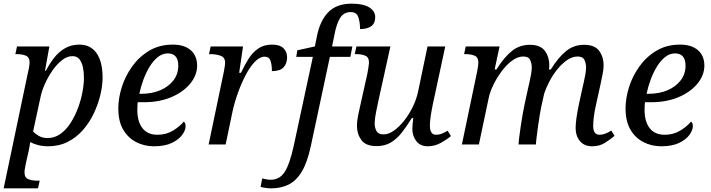

<svg xmlns="http://www.w3.org/2000/svg" viewBox="-27 -790 3891 1050"><path d="M126 -394Q131 -414 133 -428.5Q135 -443 135 -447Q135 -477 114.5 -485.5Q94 -494 65 -494H57L66 -536H243L219 -403H224Q244 -442 269.5 -474.5Q295 -507 329 -526.5Q363 -546 407 -546Q468 -546 501 -499.5Q534 -453 534 -365Q534 -322 522 -271.5Q510 -221 486.5 -171Q463 -121 427.5 -80Q392 -39 344 -14.5Q296 10 236 10Q207 10 182 3.5Q157 -3 138 -13Q137 -5 135 9Q133 23 130 35L116 96Q115 102 111 121.5Q107 141 107 152Q107 182 128 190Q149 198 177 198H190L181 240H-7ZM233 -35Q271 -35 302.5 -57Q334 -79 358 -116Q382 -153 398.5 -196.5Q415 -240 423.5 -284.5Q432 -329 432 -366Q432 -395 426.5 -422Q421 -449 407.5 -466Q394 -483 369 -483Q340 -483 312 -461Q284 -439 260 -404.5Q236 -370 219 -332Q202 -294 195 -261L154 -71Q163 -60 184 -47.5Q205 -35 233 -35Z M815 10Q762 10 717.5 -13Q673 -36 646.5 -81.5Q620 -127 620 -197Q620 -253 639 -313.5Q658 -374 696 -427Q734 -480 789.5 -513Q845 -546 918 -546Q981 -546 1016 -515.5Q1051 -485 1051 -431Q1051 -379 1013.5 -333Q976 -287 910.5 -259Q845 -231 761 -231H726Q725 -220 724.5 -209.5Q724 -199 724 -189Q724 -125 752 -89Q780 -53 834 -53Q882 -53 919.5 -76Q957 -99 978 -125Q988 -118 988 -100Q988 -78 969.5 -52.5Q951 -27 913 -8.5Q875 10 815 10ZM745 -277Q804 -277 849.5 -296.5Q895 -316 921.5 -350.5Q948 -385 948 -431Q948 -498 890 -498Q862 -498 837 -478.5Q812 -459 792 -426.5Q772 -394 757.5 -355Q743 -316 735 -277Z M1198 -402Q1201 -416 1202.5 -429.5Q1204 -443 1204 -447Q1204 -477 1178.5 -485.5Q1153 -494 1124 -494H1116L1125 -536H1302L1281 -392H1291Q1310 -433 1332 -468Q1354 -503 1385 -524.5Q1416 -546 1461 -546Q1503 -546 1523 -526.5Q1543 -507 1543 -477Q1543 -442 1523.5 -421.5Q1504 -401 1460 -401Q1460 -437 1452 -458.5Q1444 -480 1420 -480Q1394 -480 1367.5 -453Q1341 -426 1317.5 -381.5Q1294 -337 1275 -284.5Q1256 -232 1245 -182L1207 0H1114Z M1456 240Q1441 240 1424.5 237.5Q1408 235 1398 232L1407 186Q1415 188 1428.5 190.5Q1442 193 1453 193Q1502 193 1529.5 151Q1557 109 1579 9L1684 -479H1593L1599 -515L1695 -536L1706 -591Q1723 -677 1768.5 -723.5Q1814 -770 1896 -770Q1960 -770 1992.5 -749.5Q2025 -729 2025 -696Q2025 -663 2003.5 -647Q1982 -631 1942 -631Q1942 -669 1932.5 -696.5Q1923 -724 1891 -724Q1854 -724 1834 -693.5Q1814 -663 1802 -600L1789 -536H1900L1889 -479H1777L1673 8Q1654 97 1624 147.5Q1594 198 1552 219Q1510 240 1456 240Z M2312 10Q2272 10 2250 -18Q2228 -46 2228 -85Q2228 -96 2229.5 -112Q2231 -128 2233 -144H2225Q2197 -99 2170 -64.5Q2143 -30 2110 -10.5Q2077 9 2032 9Q1973 9 1949 -24.5Q1925 -58 1925 -102Q1925 -127 1931 -157Q1937 -187 1943 -212L1982 -387Q1985 -401 1988 -422Q1991 -443 1991 -447Q1991 -477 1970.5 -485.5Q1950 -494 1921 -494H1913L1922 -536H2108L2042 -237Q2036 -210 2029 -174Q2022 -138 2022 -116Q2022 -91 2032 -73Q2042 -55 2071 -55Q2098 -55 2127 -75.5Q2156 -96 2183 -130Q2210 -164 2230 -205Q2250 -246 2259 -287L2311 -536H2408L2339 -215Q2337 -204 2333 -183Q2329 -162 2326.5 -140Q2324 -118 2324 -104Q2324 -53 2357 -53Q2374 -53 2388 -58.5Q2402 -64 2421 -75L2439 -46Q2417 -27 2383.5 -8.5Q2350 10 2312 10Z M3212 10Q3168 10 3144.5 -18.5Q3121 -47 3121 -90Q3121 -136 3140 -225L3157 -303Q3160 -317 3165 -338Q3170 -359 3174 -382Q3178 -405 3178 -422Q3178 -442 3169.5 -461.5Q3161 -481 3132 -481Q3103 -481 3074.5 -461.5Q3046 -442 3021 -411Q2996 -380 2977.5 -344.5Q2959 -309 2949 -278L2933 -206Q2930 -192 2925 -163Q2920 -134 2915.5 -100.5Q2911 -67 2907.5 -39Q2904 -11 2904 0H2809Q2809 -12 2812.5 -39.5Q2816 -67 2821 -101.5Q2826 -136 2832 -169Q2838 -202 2843 -225L2860 -303Q2863 -317 2868 -338Q2873 -359 2877 -382Q2881 -405 2881 -422Q2881 -442 2872.5 -461.5Q2864 -481 2835 -481Q2804 -481 2773 -458Q2742 -435 2715.5 -399Q2689 -363 2670.5 -324.5Q2652 -286 2646 -256L2592 0H2499L2583 -402Q2586 -416 2587.5 -429.5Q2589 -443 2589 -447Q2589 -477 2568.5 -485.5Q2548 -494 2519 -494H2511L2520 -536H2705L2678 -410H2688Q2729 -476 2771.5 -510.5Q2814 -545 2870 -545Q2929 -545 2953 -511.5Q2977 -478 2977 -434Q2977 -428 2976.5 -422Q2976 -416 2975 -410H2985Q3026 -476 3068.5 -510.5Q3111 -545 3167 -545Q3226 -545 3250 -511.5Q3274 -478 3274 -434Q3274 -409 3267.5 -379.5Q3261 -350 3256 -324L3230 -206Q3224 -178 3220.5 -151Q3217 -124 3217 -101Q3217 -53 3252 -53Q3281 -53 3316 -76L3334 -47Q3310 -27 3280.5 -8.5Q3251 10 3212 10Z M3589 10Q3536 10 3491.5 -13Q3447 -36 3420.5 -81.5Q3394 -127 3394 -197Q3394 -253 3413 -313.5Q3432 -374 3470 -427Q3508 -480 3563.5 -513Q3619 -546 3692 -546Q3755 -546 3790 -515.5Q3825 -485 3825 -431Q3825 -379 3787.5 -333Q3750 -287 3684.5 -259Q3619 -231 3535 -231H3500Q3499 -220 3498.5 -209.5Q3498 -199 3498 -189Q3498 -125 3526 -89Q3554 -53 3608 -53Q3656 -53 3693.5 -76Q3731 -99 3752 -125Q3762 -118 3762 -100Q3762 -78 3743.5 -52.5Q3725 -27 3687 -8.5Q3649 10 3589 10ZM3519 -277Q3578 -277 3623.5 -296.5Q3669 -316 3695.5 -350.5Q3722 -385 3722 -431Q3722 -498 3664 -498Q3636 -498 3611 -478.5Q3586 -459 3566 -426.5Q3546 -394 3531.5 -355Q3517 -316 3509 -277Z"/></svg>

Font: NotoSerif-Italic
Style: Regular
Weight: 400
Italic angle: -12°
Designer: Monotype Design Team
Foundry: Monotype Imaging Inc.
Version: Version 2.007; ttfautohint (v1.8) -l 8 -r 50 -G 200 -x 14 -D